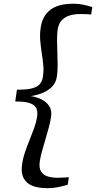

<svg xmlns="http://www.w3.org/2000/svg" viewBox="-20 -862 516 1032"><path d="M236 149.5Q155.5 149.5 122.5 116.5Q89.5 83.5 98.5 23Q103.5 -12.5 115 -46Q126.5 -79.5 139.8 -111.8Q153 -144 164 -174.8Q175 -205.5 179.5 -234.5Q183.5 -259 176.2 -277.8Q169 -296.5 142.5 -306.8Q116 -317 62 -316.5L71 -380Q125 -379.5 154 -387.5Q183 -395.5 195.5 -411.8Q208 -428 211 -452.5Q215.5 -481.5 212.5 -513.2Q209.5 -545 204.2 -578.2Q199 -611.5 196.2 -645.8Q193.5 -680 199 -715Q208 -776.5 250.5 -809.2Q293 -842 374.5 -842Q403 -842 426.5 -837Q450 -832 476 -824L470 -784Q465.5 -785 452.2 -785.5Q439 -786 426.2 -786.2Q413.5 -786.5 408.5 -786.5Q382 -786.5 356.5 -779.5Q331 -772.5 312.8 -753.8Q294.5 -735 289.5 -700.5Q286.5 -677 286.8 -645.5Q287 -614 288.2 -579.5Q289.5 -545 289.8 -512Q290 -479 286 -452.5Q281.5 -419 260.8 -397.2Q240 -375.5 210 -363Q180 -350.5 145.5 -345.5Q178 -340.5 204.5 -327Q231 -313.5 245.2 -290.5Q259.5 -267.5 254.5 -234.5Q251 -208 242.2 -176Q233.5 -144 223.5 -110.8Q213.5 -77.5 205.2 -47Q197 -16.5 193.5 7Q189 42.5 201.5 61Q214 79.5 237.2 86.5Q260.5 93.5 287 93.5Q293 93.5 306 93Q319 92.5 332 91.8Q345 91 350 90.5L344 131Q316.5 139 290.5 144.2Q264.5 149.5 236 149.5Z"/></svg>

Font: Merriweather 48pt
Style: Italic
Weight: 400
Italic angle: -7.8°
Version: Version 2.101